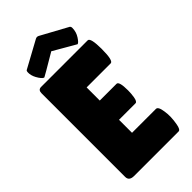

<svg xmlns="http://www.w3.org/2000/svg" viewBox="-278 -976 1044 1044"><g transform="rotate(-45 244.0 -454.0)"><path d="M425 0H83Q45 0 45 -31V-674Q45 -700 68 -700H426Q447 -700 447 -612Q447 -523 426 -523H241V-422H370Q389 -422 389 -352Q389 -328 385 -303Q380 -274 368 -274H241V-174H425Q442 -174 448 -130Q455 -88 445 -34Q439 0 425 0ZM79 -821 233 -905Q244 -911 255 -905L409 -821Q415 -816 415 -807Q415 -776 398 -750Q381 -724 372 -724Q371 -724 244 -798Q119 -724 117 -724Q108 -724 93 -746Q75 -773 73 -796Q71 -819 79 -821Z"/></g></svg>

Font: FC Lilita One
Style: Regular
Weight: 400
Designer: Juan Montoreano
Foundry: Juan Montoreano
Version: Version 1.002